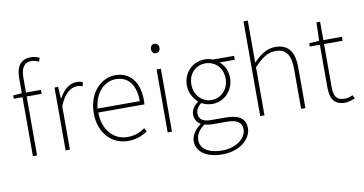

<svg xmlns="http://www.w3.org/2000/svg" viewBox="-94 -1067 3006 1584"><g transform="rotate(-10 1409.0 -275.0)"><path d="M37 -494H110V0H145V-494H270V-527H145V-650C145 -729 171 -775 231 -775C251 -775 273 -770 295 -759L306 -790C281 -801 255 -807 232 -807C156 -807 110 -758 110 -655V-527L37 -522Z M384 0H420V-364C461 -468 519 -505 566 -505C587 -505 596 -503 613 -496L622 -529C604 -538 589 -540 571 -540C508 -540 457 -492 422 -428H420L414 -527H384Z M907 13C985 13 1030 -13 1070 -37L1054 -68C1014 -39 969 -20 909 -20C785 -20 704 -122 704 -261H1090C1092 -275 1092 -286 1092 -297C1092 -453 1015 -540 893 -540C776 -540 666 -434 666 -262C666 -90 774 13 907 13ZM704 -294C715 -427 799 -507 893 -507C992 -507 1057 -437 1057 -294Z M1239 0H1275V-527H1239ZM1258 -660C1278 -660 1294 -675 1294 -701C1294 -723 1278 -739 1258 -739C1237 -739 1222 -723 1222 -701C1222 -675 1237 -660 1258 -660Z M1654 257C1802 257 1897 169 1897 80C1897 -1 1844 -38 1728 -38H1611C1530 -38 1508 -71 1508 -111C1508 -147 1530 -172 1554 -191C1578 -176 1613 -167 1643 -167C1745 -167 1824 -249 1824 -354C1824 -414 1799 -463 1762 -494H1888V-527H1712C1697 -533 1673 -540 1643 -540C1542 -540 1462 -461 1462 -354C1462 -290 1496 -238 1529 -209V-205C1506 -189 1471 -156 1471 -108C1471 -68 1491 -40 1518 -24V-20C1469 15 1438 64 1438 110C1438 198 1520 257 1654 257ZM1643 -200C1567 -200 1500 -263 1500 -354C1500 -449 1565 -507 1643 -507C1722 -507 1787 -448 1787 -354C1787 -263 1720 -200 1643 -200ZM1656 225C1541 225 1476 177 1476 107C1476 68 1497 24 1549 -11C1578 -4 1606 -2 1613 -2H1733C1816 -2 1860 22 1860 84C1860 153 1782 225 1656 225Z M2014 0H2050V-403C2117 -472 2165 -507 2230 -507C2320 -507 2357 -450 2357 -334V0H2393V-339C2393 -475 2342 -540 2234 -540C2161 -540 2106 -498 2050 -441V-560V-794H2014Z M2725 13C2743 13 2776 4 2807 -7L2795 -37C2776 -28 2748 -20 2728 -20C2651 -20 2636 -67 2636 -135V-494H2792V-527H2636V-681H2605L2601 -527L2517 -522V-494H2601V-140C2601 -48 2627 13 2725 13Z"/></g></svg>

Font: Harano Aji Gothic K1 ExtraLight
Style: Regular
Weight: 250
Foundry: Masamichi Hosoda
Version: HaranoAjiGothicK1-ExtraLight version 20230610;ttx 4.39.4